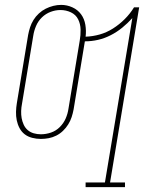

<svg xmlns="http://www.w3.org/2000/svg" viewBox="-20 -560 640 785"><path d="M330 205V186H409L521 -486Q502 -465 480 -447Q458 -429 432.5 -416Q407 -403 380.5 -397Q354 -391 327 -391L281 -113Q278 -97 273 -81.5Q268 -66 259 -51.5Q250 -37 237.5 -25Q225 -13 210 -5.5Q195 2 179 5Q163 8 147 8Q129 8 111.5 3.5Q94 -1 81 -11Q68 -21 60 -36Q52 -51 48.5 -68Q45 -85 45.5 -103Q46 -121 49 -139L95 -417Q98 -433 103 -448.5Q108 -464 117 -478.5Q126 -493 139 -505Q152 -517 167 -524.5Q182 -532 198 -536Q214 -540 230 -540Q254 -540 276 -530Q298 -520 311.5 -501.5Q325 -483 329 -458.5Q333 -434 330 -410Q359 -411 387.5 -419Q416 -427 442 -443.5Q468 -460 490 -482Q512 -504 528 -530H549L430 186H491V205ZM147 -11Q168 -11 188.5 -18Q209 -25 224.5 -40.5Q240 -56 248.5 -75.5Q257 -95 260 -116L306 -394Q310 -416 309.5 -439Q309 -462 299.5 -481Q290 -500 270 -509.5Q250 -519 227 -519Q207 -519 187 -511.5Q167 -504 151.5 -489Q136 -474 127.5 -454Q119 -434 116 -414L70 -136Q67 -121 66.5 -106Q66 -91 68.5 -77Q71 -63 77 -50Q83 -37 93.5 -28Q104 -19 118 -15Q132 -11 147 -11Z"/></svg>

Font: Iosevka Curly Slab ThEx
Style: Italic
Weight: 100
Width: 7
Italic angle: -9°
Monospace: yes
Designer: Belleve Invis
Foundry: Belleve Invis
Version: Version 11.1.0; ttfautohint (v1.8.3)